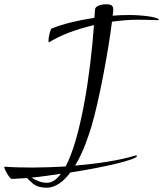

<svg xmlns="http://www.w3.org/2000/svg" viewBox="-190 -758 761 895"><path d="M27 117C70 117 107 87 138 46C295 22 449 -14 449 -31C449 -32 447 -33 444 -33H441C366 -10 265 5 160 14C199 -49 225 -131 237 -171C271 -286 314 -512 332 -657C371 -662 412 -666 449 -666C485 -666 520 -665 549 -664C550 -664 551 -664 551 -665C551 -679 470 -688 412 -688C387 -688 361 -687 335 -685C336 -696 338 -703 338 -711C338 -730 332 -738 305 -738C281 -738 254 -730 253 -714L250 -675C171 -663 98 -645 51 -625C45 -623 36 -586 36 -568C36 -563 37 -561 38 -561H39C90 -593 165 -622 248 -641C232 -414 187 -116 116 18C63 21 11 23 -40 23C-85 23 -128 22 -168 19C-169 19 -170 20 -170 21C-170 31 -145 76 -135 76L-63 72C-58 79 -48 88 -34 100C-19 111 1 117 27 117ZM29 94C-4 94 -27 79 -43 70C0 66 46 59 94 52C73 80 52 94 29 94Z"/></svg>

Font: Comforter
Style: Regular
Weight: 400
Designer: Robert E. Leuschke
Foundry: Robert E. Leuschke
Version: Version 1.013; ttfautohint (v1.8.3)